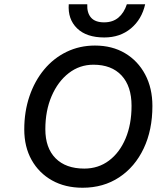

<svg xmlns="http://www.w3.org/2000/svg" viewBox="-20 -874 736 902"><path d="M662 -854Q646 -783 595 -740.5Q544 -698 470 -698Q386 -698 342 -741Q298 -784 303 -854H390Q388 -814 407.5 -791.5Q427 -769 469 -769Q510 -769 536.5 -791.5Q563 -814 576 -854ZM94 -266Q94 -350 118.5 -422Q143 -494 187.5 -547.5Q232 -601 293 -630.5Q354 -660 426 -660Q507 -660 567.5 -624Q628 -588 662 -524Q696 -460 696 -376Q696 -263 655 -176.5Q614 -90 540 -41Q466 8 368 8Q286 8 224.5 -26.5Q163 -61 128.5 -122.5Q94 -184 94 -266ZM598 -377Q598 -469 551 -519.5Q504 -570 419 -570Q354 -570 303 -530.5Q252 -491 222.5 -422.5Q193 -354 193 -267Q193 -179 241 -130.5Q289 -82 376 -82Q442 -82 492 -119.5Q542 -157 570 -223.5Q598 -290 598 -377Z"/></svg>

Font: Overused Grotesk Medium
Style: Italic
Weight: 500
Italic angle: -10°
Version: Version 0.003